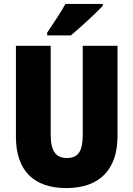

<svg xmlns="http://www.w3.org/2000/svg" viewBox="-20 -947 679 977"><path d="M503 -917V-927H313C289 -883 252 -829 220 -781V-767H341C392 -810 470 -882 503 -917ZM578 -255V-714H401V-262C401 -175 377 -143 320 -143C266 -143 238 -176 238 -261V-714H61V-251C61 -79 152 10 317 10C488 10 578 -85 578 -255Z"/></svg>

Font: Noto Sans Thai Looped Condensed Black
Style: Regular
Weight: 900
Width: 3
Designer: Sasikarn Vongin, Ben Mitchell
Foundry: The Fontpad Ltd
Version: Version 1.001